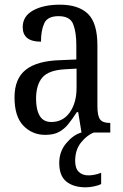

<svg xmlns="http://www.w3.org/2000/svg" viewBox="-20 -566 527 820"><path d="M173 10Q118 10 80 -29Q42 -68 42 -150Q42 -230 90 -268Q138 -306 236 -309L306 -312V-373Q306 -429 292.5 -463Q279 -497 230 -497Q183 -497 169 -466.5Q155 -436 155 -388Q77 -388 77 -450Q77 -497 121.5 -521.5Q166 -546 236 -546Q315 -546 355.5 -507Q396 -468 396 -372V-113Q396 -71 407.5 -56Q419 -41 448 -41H451V0H328L314 -87H308Q290 -59 272.5 -37Q255 -15 232 -2.5Q209 10 173 10ZM199 -45Q249 -45 278 -86Q307 -127 307 -191V-273L256 -270Q187 -266 160.5 -234.5Q134 -203 134 -144Q134 -98 149.5 -71.5Q165 -45 199 -45ZM346 234Q294 234 263.5 209.5Q233 185 233 130Q233 81 263 45.5Q293 10 327 0H381Q353 10 327 41.5Q301 73 301 121Q301 153 316.5 168Q332 183 358 183Q383 183 412 172V220Q398 227 379 230.5Q360 234 346 234Z"/></svg>

Font: Noto Serif Myanmar Cond
Style: Regular
Weight: 400
Width: 3
Designer: Ben Mitchell and the Monotype Design Team
Foundry: Monotype Imaging Inc.
Version: Version 2.106; ttfautohint (v1.8.4.7-5d5b)